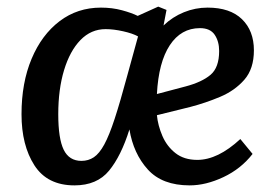

<svg xmlns="http://www.w3.org/2000/svg" viewBox="-20 -546 829 580"><path d="M607 -523Q675 -523 711 -488Q747 -453 747 -394Q747 -338 718 -305Q689 -272 645 -253.5Q601 -235 555 -223L454 -198Q457 -167 470.5 -135.5Q484 -104 510 -83.5Q536 -63 576 -63Q638 -63 706 -126L743 -81Q708 -36 655 -11Q602 14 553 14Q470 14 426.5 -34Q383 -82 371 -155Q346 -75 309.5 -30.5Q273 14 205 14Q123 14 84 -46.5Q45 -107 45 -201Q45 -296 75.5 -368.5Q106 -441 160 -482Q214 -523 285 -523Q319 -523 348.5 -515Q378 -507 396 -498L458 -526L483 -516L474 -469Q501 -495 535.5 -509Q570 -523 607 -523ZM642 -392Q642 -421 628.5 -441Q615 -461 584 -461Q527 -461 493 -409.5Q459 -358 454 -262L541 -285Q590 -298 616 -320Q642 -342 642 -392ZM226 -60Q247 -60 263.5 -71Q280 -82 295 -109.5Q310 -137 326.5 -187.5Q343 -238 364 -316L397 -436Q381 -445 352 -451.5Q323 -458 299 -458Q255 -458 223 -425Q191 -392 173.5 -334Q156 -276 156 -201Q156 -127 172.5 -93.5Q189 -60 226 -60Z"/></svg>

Font: Literata 12pt Medium
Style: Italic
Weight: 500
Italic angle: -2°
Designer: Latin by Veronika Burian and Jose Scaglione. Greek by Irene Vlachou. Cyrillic by Vera Evstafieva
Foundry: TypeTogether
Version: Version 3.002